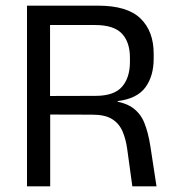

<svg xmlns="http://www.w3.org/2000/svg" viewBox="-20 -659 616 679"><path d="M448 0 430 -131Q425 -168 413 -195.2Q401 -222.5 376.2 -238Q351.5 -253.5 306 -253.5L132.5 -254V-319.5L318 -320Q383.5 -320 411.5 -352.2Q439.5 -384.5 439.5 -440V-455Q439.5 -510 411 -540.2Q382.5 -570.5 316 -570.5H130V-639H327Q430 -639 476.8 -593.8Q523.5 -548.5 523.5 -469V-452Q523.5 -389.5 494 -349.8Q464.5 -310 396 -301.5V-291.5L360.5 -304Q416 -300 446.2 -279.8Q476.5 -259.5 490.5 -224.5Q504.5 -189.5 512 -140.5L533.5 0ZM75.5 0V-639H157V-297.5L157.5 -266V0Z"/></svg>

Font: Anek Telugu Medium
Style: Regular
Weight: 400
Version: Version 1.003